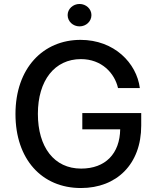

<svg xmlns="http://www.w3.org/2000/svg" viewBox="-20 -938 795 968"><path d="M388 10C568 10 692 -110 692 -305V-368H395V-286H586C584 -164 512 -88 389 -88C253 -88 171 -196 171 -364C171 -533 256 -640 388 -640C493 -640 558 -569 575 -494H685C669 -620 556 -737 386 -737C198 -737 58 -595 58 -363C58 -136 190 10 388 10ZM321 -862C321 -830 348 -805 381 -805C414 -805 441 -830 441 -862C441 -893 414 -918 381 -918C348 -918 321 -893 321 -862Z"/></svg>

Font: Wafeq Medium
Style: Regular
Weight: 500
Designer: Rasmus Andersson & Azza Alameddine
Foundry: Google & TypeTogether
Version: Version 3.000;January 28, 2025;FontCreator 15.0.0.3014 64-bi